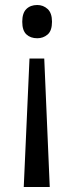

<svg xmlns="http://www.w3.org/2000/svg" viewBox="-20 -564 297 768"><path d="M188 -477Q188 -441 170.5 -426Q153 -411 129 -411Q102 -411 85.5 -426.5Q69 -442 69 -477Q69 -512 85.5 -528Q102 -544 129 -544Q153 -544 170.5 -528Q188 -512 188 -477ZM98 -330H157L179 184H75Z"/></svg>

Font: Noto Sans Kannada SemiCondensed
Style: Regular
Weight: 400
Width: 4
Designer: Jelle Bosma - Monotype Design Team
Foundry: Monotype Imaging Inc.
Version: Version 2.005; ttfautohint (v1.8.4.7-5d5b)